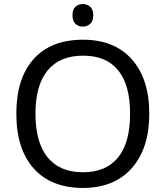

<svg xmlns="http://www.w3.org/2000/svg" viewBox="-20 -922 821 952"><path d="M155.8 -357.9Q155.8 -216.3 215.8 -142.1Q275.9 -67.9 391.1 -67.9Q505.9 -67.9 565.4 -141.1Q625 -214.4 625 -357.9Q625 -501 565.9 -573.5Q506.8 -646 392.1 -646Q275.9 -646 215.8 -572.5Q155.8 -499 155.8 -357.9ZM720.2 -357.9Q720.2 -186.5 633.5 -88.4Q546.9 9.8 391.1 9.8Q233.4 9.8 147.2 -86.7Q61 -183.1 61 -358.9Q61 -533.2 146.7 -629.2Q232.4 -725.1 392.1 -725.1Q547.4 -725.1 633.8 -627.7Q720.2 -530.3 720.2 -357.9ZM339.4 -846.2Q339.4 -875.5 354.2 -888.7Q369.1 -901.9 391.1 -901.9Q411.6 -901.9 427 -888.7Q442.4 -875.5 442.4 -846.2Q442.4 -817.4 427 -803.7Q411.6 -790 391.1 -790Q369.1 -790 354.2 -803.7Q339.4 -817.4 339.4 -846.2Z"/></svg>

Font: NotoSans
Style: Regular
Weight: 400
Designer: Monotype Design team
Foundry: Monotype Imaging Inc.
Version: Version 1.04; ttfautohint (v1.4.1)